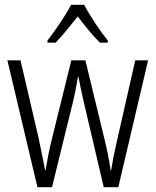

<svg xmlns="http://www.w3.org/2000/svg" viewBox="-20 -785 652 805"><path d="M333 -765H278C256 -721 210 -655 179 -615V-606H213C241 -634 276 -679 306 -716C335 -678 368 -636 399 -606H432V-615C405 -648 356 -719 333 -765ZM332 -354 415 0H476L601 -532H547L469 -188C458 -141 452 -110 446 -71H444C437 -119 427 -166 417 -206L338 -532H279L199 -208C186 -158 177 -106 171 -71H169C161 -113 152 -159 141 -210L66 -532H11L137 0H198L285 -354C294 -390 301 -429 307 -463H309C315 -430 323 -392 332 -354Z"/></svg>

Font: Noto Sans Myanmar Condensed Light
Style: Regular
Weight: 300
Width: 3
Designer: Monotype Design Team
Foundry: Monotype Imaging Inc.
Version: Version 2.107